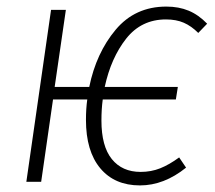

<svg xmlns="http://www.w3.org/2000/svg" viewBox="-20 -552 652 583"><path d="M298 -288H520L514 -250H292Q288 -221 288 -186Q288 -108 319.5 -69Q351 -30 407 -30Q439 -30 466.5 -41Q494 -52 524 -74L545 -43Q478 11 405 11Q328 11 284.5 -41Q241 -93 241 -188Q241 -222 245 -250H141L105 0H60L135 -522H180L146 -288H251Q272 -391 331 -461.5Q390 -532 485 -532Q523 -532 553 -519.5Q583 -507 609 -480L582 -452Q561 -473 538 -483Q515 -493 484 -493Q409 -493 363 -434.5Q317 -376 298 -288Z"/></svg>

Font: Fira Sans Condensed ExtraLight
Style: Italic
Weight: 275
Width: 3
Italic angle: -8°
Designer: Carrois Corporate & Edenspiekermann AG
Foundry: Carrois Corporate GbR & Edenspiekermann AG
Version: Version 4.203